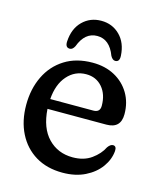

<svg xmlns="http://www.w3.org/2000/svg" viewBox="-98 -684 630 764"><g transform="rotate(15 217.0 -302.0)"><path d="M410 -278.5Q410 -220 351 -220H108.5Q113.5 -142 153.5 -100.8Q193.5 -59.5 254.5 -59.5Q300.5 -59.5 331.5 -81.8Q362.5 -104 377 -133.5Q387.5 -148 398 -148Q413 -148 411.5 -127Q408.5 -92 385.8 -60.5Q363 -29 323.5 -9.5Q284 10 231 10Q167 10 120.2 -18.2Q73.5 -46.5 48 -97Q22.5 -147.5 22.5 -214Q22.5 -279.5 47.8 -331.8Q73 -384 120.8 -414Q168.5 -444 235.5 -444Q287 -444 326.2 -422.8Q365.5 -401.5 387.8 -364Q410 -326.5 410 -278.5ZM222.5 -393Q176 -393 144.8 -357.5Q113.5 -322 109 -260.5H286.5Q314 -260.5 314 -287.5Q314 -334.5 288.8 -363.8Q263.5 -393 222.5 -393ZM225.5 -551.5Q174.5 -551.5 151.5 -489.5Q143.5 -474 132 -474Q113 -474 114.5 -499.5Q117.5 -552.5 148.5 -583.2Q179.5 -614 225.5 -614Q271 -614 302 -583.2Q333 -552.5 336 -499.5Q337.5 -474 319 -474Q308 -474 299.5 -489.5Q276.5 -551.5 225.5 -551.5Z"/></g></svg>

Font: Fraunces 144pt S100
Style: Regular
Weight: 400
Version: Version 1.000; ttfautohint (v1.8.3)